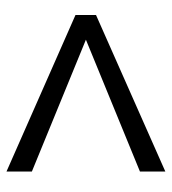

<svg xmlns="http://www.w3.org/2000/svg" viewBox="11 -547 528 590"><g transform="rotate(90 275.0 -252.0)"><path d="M507 -86V-8L26 -220V-283L507 -496V-418L102 -252Z"/></g></svg>

Font: Questrial
Style: Regular
Weight: 400
Designer: Joe Prince
Foundry: Joe Prince
Version: Version 1.002